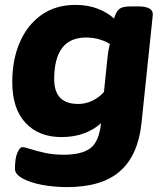

<svg xmlns="http://www.w3.org/2000/svg" viewBox="-20 -551 663 783"><path d="M254 212Q198 212 149.5 202.5Q101 193 71 176Q41 159 41 138Q41 94 51 71.5Q61 49 71 49Q80 49 103 56.5Q126 64 161.5 72Q197 80 240 80Q313 80 348.5 53.5Q384 27 392 -49Q365 -23 323.5 -7.5Q282 8 231 8Q138 8 84 -50Q30 -108 30 -216Q30 -308 61 -379Q92 -450 149.5 -490.5Q207 -531 288 -531Q340 -531 381 -514.5Q422 -498 445 -475Q447 -481 448.5 -485.5Q450 -490 453 -496Q462 -514 475.5 -519.5Q489 -525 519 -525H542Q607 -525 603 -489L557 -49Q543 83 469 147.5Q395 212 254 212ZM299 -127Q329 -127 357 -140.5Q385 -154 404 -176L416 -294Q418 -315 420.5 -333.5Q423 -352 428 -371Q415 -381 388.5 -389.5Q362 -398 331 -398Q201 -398 201 -228Q201 -127 299 -127Z"/></svg>

Font: Asap Semi Expanded Semi Expanded ExtraBold
Style: Italic
Weight: 800
Width: 6
Italic angle: -6°
Designer: Pablo Cosgaya
Foundry: Omnibus-Type
Version: Version 3.001; ttfautohint (v1.8.4.7-5d5b)